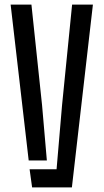

<svg xmlns="http://www.w3.org/2000/svg" viewBox="-20 -820 453 840"><path d="M26.5 -800H117.5L164 -360L185 -118H105.5ZM109.5 -79.5H227.5L251.5 -360L295.5 -800H386.5L294.5 0H120.5Z"/></svg>

Font: Big Shoulders Stencil Text Thin Medium
Style: Regular
Weight: 500
Version: Version 2.001